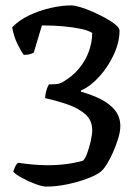

<svg xmlns="http://www.w3.org/2000/svg" viewBox="-20 -585 516 710"><path d="M151 105Q137 105 111 95.5Q85 86 61.5 73Q38 60 29 50Q34 34 38.5 26.5Q43 19 48 17Q74 21 102.5 23.5Q131 26 158 26Q193 26 226.5 21.5Q260 17 287 9Q295 2 302.5 -18.5Q310 -39 315.5 -63Q321 -87 321 -104Q321 -141 294.5 -163.5Q268 -186 228 -199.5Q188 -213 147 -222Q147 -228 148.5 -237.5Q150 -247 153.5 -257Q157 -267 161 -273Q167 -273 182.5 -273.5Q198 -274 211 -281Q248 -302 272.5 -332Q297 -362 309 -396Q321 -430 321 -463Q308 -472 280.5 -478Q253 -484 216 -487.5Q179 -491 135 -491L105 -391Q102 -388 92 -385Q82 -382 68 -382Q58 -395 44.5 -422.5Q31 -450 25 -484Q50 -510 87.5 -528Q125 -546 166.5 -555.5Q208 -565 243 -565Q256 -565 277.5 -558.5Q299 -552 324 -541Q349 -530 371.5 -517.5Q394 -505 408 -493Q422 -481 422 -472Q422 -429 401 -383.5Q380 -338 347.5 -302Q315 -266 279 -250V-246Q319 -235 352 -218.5Q385 -202 405 -177.5Q425 -153 425 -118Q425 -100 417.5 -74.5Q410 -49 398.5 -23Q387 3 374.5 23Q362 43 351 51Q336 63 302.5 75.5Q269 88 229 96.5Q189 105 151 105Z"/></svg>

Font: Texturina Medium
Style: Regular
Weight: 500
Designer: Guillermo Torres Carreño
Foundry: Omnibus-Type
Version: Version 1.003